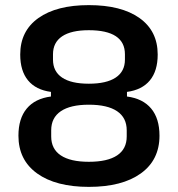

<svg xmlns="http://www.w3.org/2000/svg" viewBox="-20 -720 695 750"><path d="M52 -190Q52 -257 84.5 -296Q117 -335 179 -343V-361Q120 -369 89.5 -406Q59 -443 59 -507Q59 -599 130 -649.5Q201 -700 327 -700Q454 -700 525 -649.5Q596 -599 596 -507Q596 -443 565.5 -406Q535 -369 476 -361V-343Q538 -335 570.5 -296Q603 -257 603 -190Q603 -95 530 -42.5Q457 10 327 10Q198 10 125 -42.5Q52 -95 52 -190ZM327 -88Q400 -88 437.5 -113Q475 -138 475 -187V-211Q475 -260 437.5 -285.5Q400 -311 327 -311Q255 -311 217.5 -285.5Q180 -260 180 -211V-187Q180 -138 217.5 -113Q255 -88 327 -88ZM327 -393Q396 -393 432 -417Q468 -441 468 -487V-508Q468 -555 432.5 -578.5Q397 -602 327 -602Q258 -602 222.5 -578Q187 -554 187 -508V-487Q187 -441 222.5 -417Q258 -393 327 -393Z"/></svg>

Font: Mozilla Text BETA SemiBold
Style: Regular
Weight: 600
Designer: Studio DRAMA
Foundry: Studio DRAMA
Version: Version 0.100